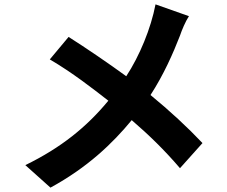

<svg xmlns="http://www.w3.org/2000/svg" viewBox="-20 -808 1040 879"><path d="M692 -788C671 -678 619 -552 558 -459C477 -518 373 -589 294 -639L208 -536C312 -475 404 -403 476 -347C377 -227 260 -132 96 -52L211 51C380 -41 495 -151 583 -258C663 -189 732 -122 804 -38L907 -153C839 -225 757 -301 669 -373C729 -465 773 -565 804 -645C812 -669 829 -710 845 -734Z"/></svg>

Font: Spoqa Han Sans Neo Bold
Style: Bold
Weight: 700
Designer: [Spoqa Han Sans Neo] Dong-huui Kim  Younghwa Kang  Yujin Lee  [Noto Sans] Ryoko NISHIZUKA  (kana & ideographs); Paul D. 
Foundry: Spoqa (http://www.spoqa-han-sans.com)
Version: Version 1.000